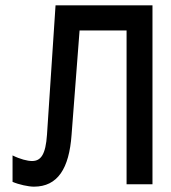

<svg xmlns="http://www.w3.org/2000/svg" viewBox="-20 -690 640 719"><path d="M188 -670 156 -186C151 -111 133 -87 100 -87C83 -87 55 -94 27 -108V-9C50 1 86 9 107 9C196 9 239 -59 248 -185L278 -576H454V0H551V-670Z"/></svg>

Font: LT Wave Mono Medium
Style: Regular
Weight: 500
Designer: Daniel Lyons
Version: Version 2.5 (Glyphs App)